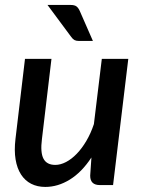

<svg xmlns="http://www.w3.org/2000/svg" viewBox="-20 -748 576 776"><path d="M37 0ZM188 -510 149.5 -186Q142.5 -131.5 155.8 -106.5Q169 -81.5 203.5 -81.5Q224.5 -81.5 247 -93.2Q269.5 -105 290.2 -126.5Q311 -148 329 -178.5Q347 -209 359.5 -246.5L391.5 -510H498.5L437 0H383.5Q344.5 0 344.5 -38L349.5 -111.5Q310.5 -52 262.2 -22.2Q214 7.5 163 7.5Q131 7.5 106 -5.2Q81 -18 65 -42.8Q49 -67.5 43 -103.5Q37 -139.5 42.5 -186L81 -510ZM265 -728Q281.5 -728 289.2 -722Q297 -716 302.5 -703.5L355.5 -582.5H299Q288 -582.5 281.2 -586Q274.5 -589.5 268 -598.5L172 -728Z"/></svg>

Font: Lato Semibold
Style: Italic
Weight: 600
Italic angle: -7°
Designer: Lukasz Dziedzic
Foundry: tyPoland Lukasz Dziedzic
Version: Version 2.006; 2014-01-15